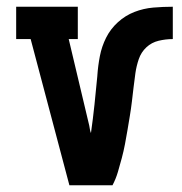

<svg xmlns="http://www.w3.org/2000/svg" viewBox="-20 -550 540 570"><path d="M186 0 71 -434H28V-530H211V-434H184L245 -177Q246 -171 247 -165.5Q248 -160 250 -155Q256 -197 260.5 -239.5Q265 -282 269 -325V-326Q271 -355 276.5 -383.5Q282 -412 295 -438Q308 -464 330 -484Q352 -504 379 -514.5Q406 -525 435 -527.5Q464 -530 493 -530V-434Q472 -434 451 -429Q430 -424 414.5 -409.5Q399 -395 392 -374.5Q385 -354 382 -333Q379 -312 376.5 -290.5Q374 -269 371.5 -248Q369 -227 365.5 -206Q362 -185 358.5 -164Q355 -143 351 -122Q347 -101 341.5 -80.5Q336 -60 330 -39.5Q324 -19 314 0Z"/></svg>

Font: Iosevka Slab
Style: Bold
Weight: 700
Monospace: yes
Designer: Belleve Invis
Foundry: Belleve Invis
Version: Version 11.1.1; ttfautohint (v1.8.3)